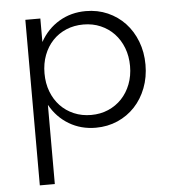

<svg xmlns="http://www.w3.org/2000/svg" viewBox="-52 -528 729 811"><g transform="rotate(-5 313.0 -122.0)"><path d="M573.2 -232.7Q573.2 -179.5 555.7 -134.1Q538.2 -88.6 507.3 -55.7Q476.4 -22.7 433.9 -4.1Q391.4 14.5 341.4 14.5Q278.6 14.5 228.2 -15.5Q177.7 -45.5 147.7 -99.5V236.4H84.1V-465.5H147.7V-365.9Q177.7 -420 228.2 -450Q278.6 -480 341.4 -480Q391.4 -480 433.9 -461.4Q476.4 -442.7 507.3 -409.8Q538.2 -376.8 555.7 -331.4Q573.2 -285.9 573.2 -232.7ZM507.7 -232.7Q507.7 -274.5 494.1 -309.8Q480.5 -345 456.4 -370.5Q432.3 -395.9 399.1 -410.2Q365.9 -424.5 326.4 -424.5Q286.8 -424.5 253.4 -410.5Q220 -396.4 195.9 -370.9Q171.8 -345.5 158.4 -310.2Q145 -275 145 -232.7Q145 -190.9 158.4 -155.7Q171.8 -120.5 195.9 -95Q220 -69.5 253.4 -55.2Q286.8 -40.9 326.4 -40.9Q365.9 -40.9 399.1 -55.2Q432.3 -69.5 456.4 -95Q480.5 -120.5 494.1 -155.7Q507.7 -190.9 507.7 -232.7Z"/></g></svg>

Font: Spartan
Style: Regular
Weight: 400
Designer: Matt Bailey, Mirko Velimirovic
Foundry: Matt Bailey
Version: Version 1.005